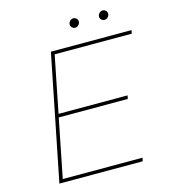

<svg xmlns="http://www.w3.org/2000/svg" viewBox="-122 -940 916 1037"><g transform="rotate(-15 336.0 -421.5)"><path d="M105 -19H551L547 0H81L221 -700H672L668 -681H237L174 -365H560L556 -346H170ZM382 -791Q372 -791 364.5 -798Q357 -805 357 -815Q357 -826 365 -834.5Q373 -843 384 -843Q394 -843 401.5 -836Q409 -829 409 -819Q409 -808 401 -799.5Q393 -791 382 -791ZM546 -791Q536 -791 528.5 -798Q521 -805 521 -815Q521 -826 529 -834.5Q537 -843 548 -843Q558 -843 565.5 -836Q573 -829 573 -819Q573 -808 565 -799.5Q557 -791 546 -791Z"/></g></svg>

Font: Montserrat Thin
Style: Italic
Weight: 100
Italic angle: -11.3°
Designer: Julieta Ulanovsky
Foundry: Julieta Ulanovsky
Version: Version 9.000; ttfautohint (v1.8.4.7-5d5b)